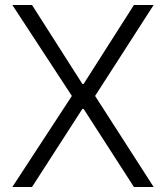

<svg xmlns="http://www.w3.org/2000/svg" viewBox="-20 -747 663 767"><path d="M107.9 -727.1 309.1 -411.6H314L515.1 -727.1H593.8L359.9 -363.8L593.8 0H515.1L314 -312H309.1L107.9 0H29.3L267.1 -363.8L29.3 -727.1Z"/></svg>

Font: Interop Light
Style: Regular
Weight: 300
Designer: Rasmus Andersson, Google, Jang Haemin
Foundry: jhaemin
Version: Version 1.007